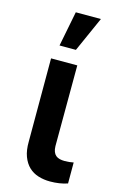

<svg xmlns="http://www.w3.org/2000/svg" viewBox="-121 -831 546 889"><g transform="rotate(15 151.5 -387.0)"><path d="M214.1 6.4Q183.9 6.4 157.7 -1.8Q131.4 -9.9 112.2 -28.2Q93 -46.5 82 -75.8Q71 -105.1 71.7 -147V-545.5H197.4L196.4 -158.7Q196.7 -142.4 201 -131.6Q205.3 -120.7 212.9 -114.3Q220.5 -108 231.2 -105.3Q241.8 -102.6 255.3 -102.6Q276.6 -102.6 297.6 -106.9V-6.4Q260.3 6.4 214.1 6.4ZM172.6 -613.3H94.1L127.1 -781.2H247.5Z"/></g></svg>

Font: Linik Sans SemiBold
Style: Regular
Weight: 600
Designer: Fonts by Rasmus Andersson / Changes by Cristiano Sobral with parts from Marc Monis
Foundry: rsms
Version: Version 3.020; ttfautohint (v1.6)